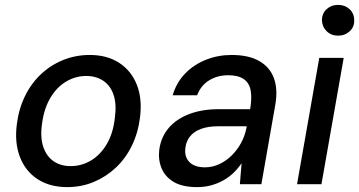

<svg xmlns="http://www.w3.org/2000/svg" viewBox="-20 -754 1470 786"><path d="M255 12Q184 12 134 -20.5Q84 -53 61.5 -111.5Q39 -170 49 -246Q57 -309 82.5 -361Q108 -413 148 -450.5Q188 -488 239 -508.5Q290 -529 347 -529Q418 -529 467.5 -497Q517 -465 540 -407.5Q563 -350 553 -272Q545 -209 519.5 -157Q494 -105 454 -67.5Q414 -30 363.5 -9Q313 12 255 12ZM269 -74Q314 -74 352.5 -97Q391 -120 417 -164Q443 -208 450 -270Q458 -327 445 -365.5Q432 -404 402.5 -423.5Q373 -443 333 -443Q289 -443 250.5 -420Q212 -397 186 -353Q160 -309 152 -247Q144 -191 157.5 -152Q171 -113 200 -93.5Q229 -74 269 -74Z M787 12Q727 12 691.5 -9Q656 -30 641.5 -65Q627 -100 632 -141Q639 -193 670.5 -230Q702 -267 754.5 -287Q807 -307 875 -307H1004Q1012 -354 1006 -384.5Q1000 -415 977.5 -430.5Q955 -446 914 -446Q870 -446 836 -425Q802 -404 787 -364H687Q702 -416 738 -453Q774 -490 823.5 -509.5Q873 -529 928 -529Q998 -529 1041.5 -504Q1085 -479 1101.5 -433.5Q1118 -388 1107 -325L1050 0H962L969 -86Q955 -65 936.5 -47Q918 -29 895 -16Q872 -3 845 4.5Q818 12 787 12ZM819 -69Q850 -69 878.5 -82.5Q907 -96 929.5 -118.5Q952 -141 967.5 -170Q983 -199 989 -231L990 -237H872Q831 -237 802 -226Q773 -215 757.5 -195Q742 -175 739 -149Q734 -113 755 -91Q776 -69 819 -69Z M1196 0 1287 -517H1387L1296 0ZM1364 -608Q1336 -608 1317.5 -626Q1299 -644 1298 -671Q1298 -699 1317 -716.5Q1336 -734 1364 -734Q1392 -734 1411 -716.5Q1430 -699 1430 -671Q1431 -644 1411.5 -626Q1392 -608 1364 -608Z"/></svg>

Font: DM Sans 11pt Medium
Style: Italic
Weight: 500
Italic angle: -10°
Version: Version 4.004;gftools[0.9.30]